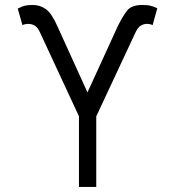

<svg xmlns="http://www.w3.org/2000/svg" viewBox="-20 -734 687 754"><path d="M290.1 0V-277.3L136.4 -608Q127.5 -626.8 116.7 -633.3Q105.8 -639.9 90.6 -640.3Q84.2 -639.9 78.1 -638.8Q72.1 -637.8 68.2 -634.9L49.7 -700.3Q67.1 -709.5 79.9 -712Q92.7 -714.5 108.3 -714.5Q138.1 -714.5 161 -697.4Q183.9 -680.4 206 -629.6L323.5 -371.1L442.8 -631.7Q461.6 -669.7 479 -692.1Q496.4 -714.5 538.7 -714.5Q555.4 -714.5 567.8 -712.2Q580.3 -709.9 597.7 -701.7L579.2 -634.9Q573.2 -639.6 556.8 -640.3Q543.3 -639.9 532.7 -633.3Q522 -626.8 512.8 -608L358 -277V0Z"/></svg>

Font: Inter UI Light
Style: Regular
Weight: 300
Designer: Rasmus Andersson
Foundry: rsms
Version: 3.2;8d6f07862